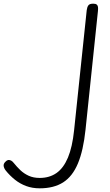

<svg xmlns="http://www.w3.org/2000/svg" viewBox="-20 -1024 600 1044"><path d="M196 0Q155.5 0 122 -12.5Q88.5 -25 61 -47Q33.5 -69 11 -97Q1 -110 -0.2 -122.2Q-1.5 -134.5 10.5 -145.5Q17.5 -153 25 -154Q32.5 -155 40.5 -150.8Q48.5 -146.5 56 -136.5Q72 -116.5 91.2 -98.2Q110.5 -80 136.2 -68.2Q162 -56.5 196 -56.5Q249 -56.5 287.2 -83.2Q325.5 -110 349.5 -167.2Q373.5 -224.5 383 -316.5L451.5 -968Q453.5 -984.5 460 -994.2Q466.5 -1004 486.5 -1004Q499.5 -1004 505.5 -999.5Q511.5 -995 512.8 -986Q514 -977 512.5 -963.5L445 -318.5Q433 -205 403.5 -134.8Q374 -64.5 323.2 -32.2Q272.5 0 196 0Z"/></svg>

Font: Edu NSW ACT Hand
Style: Regular
Weight: 400
Designer: Tina and Corey Anderson, Eben Sorkin, Mirko Velimirovic
Foundry: Sorkin Type Co.
Version: Version 2.000